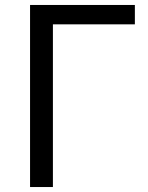

<svg xmlns="http://www.w3.org/2000/svg" viewBox="-20 -753 597 773"><path d="M101 0H193V-655H523V-733H101Z"/></svg>

Font: Source Han Sans JP
Style: Regular
Weight: 400
Designer: Ryoko NISHIZUKA 西塚涼子 (kana, bopomofo & ideographs); Paul D. Hunt (Latin, Greek & Cyrillic); Sandoll Communications 산돌커뮤니
Foundry: Adobe
Version: Version 2.004;hotconv 1.0.118;makeotfexe 2.5.65603